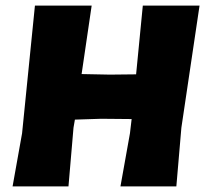

<svg xmlns="http://www.w3.org/2000/svg" viewBox="-20 -667 738 687"><path d="M308 -647 272 -402 373 -400 467 -401 491 -647H694L629 -210L611 0H411L445 -190L451 -241L342 -242L248 -239L243 -210L225 0H25L59 -190L105 -647Z"/></svg>

Font: Alegreya Sans SC Black
Style: Italic
Weight: 900
Italic angle: -7°
Designer: Juan Pablo del Peral
Foundry: Huerta Tipografica
Version: Version 2.007